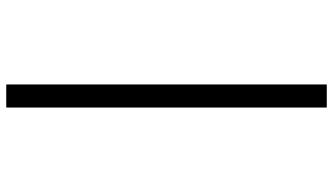

<svg xmlns="http://www.w3.org/2000/svg" viewBox="-240 -560 1040 599"><g transform="rotate(90 279.5 -260.0)"><path d="M243 240H315V-760H243Z"/></g></svg>

Font: Noto Serif NP Hmong
Style: Bold
Weight: 700
Designer: Dalton Maag Ltd
Foundry: Dalton Maag Ltd
Version: Version 1.001